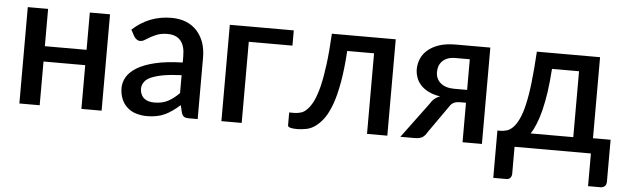

<svg xmlns="http://www.w3.org/2000/svg" viewBox="-46 -680 3296 1012"><g transform="rotate(5 1602.5 -174.0)"><path d="M393.6 -509.8H500.5V0H393.6V-231.4H172.9V0H65.4V-509.8H172.9V-312.5H393.6Z M904.3 -128.4V-223.1Q851.1 -221.2 807.6 -213.9Q769 -206.5 743.2 -195.3Q718.8 -184.6 708.5 -168.5Q697.3 -151.9 697.3 -134.3Q697.3 -117.7 703.6 -104Q709 -91.3 719.2 -83Q729.5 -74.2 743.2 -70.8Q757.3 -66.9 773.4 -66.9Q814.9 -66.9 845.7 -83Q877 -100.1 904.3 -128.4ZM638.7 -403.8 619.6 -439Q706.1 -519.5 825.2 -519.5Q868.7 -519.5 903.8 -505.4Q938 -491.2 961.4 -464.8Q984.4 -439 997.1 -403.3Q1008.8 -367.2 1008.8 -324.2V0H960.9Q945.3 0 937.5 -4.9Q929.2 -9.3 923.8 -23.9L913.6 -65.4Q893.1 -46.9 875 -34.7Q855 -20 835.9 -11.2Q814.5 -1 792.5 2.9Q770 7.8 740.7 7.8Q710.9 7.8 683.6 -0.5Q656.7 -8.3 636.7 -26.4Q617.2 -43.5 606.4 -68.8Q594.7 -96.2 594.7 -128.9Q594.7 -158.7 610.8 -186.5Q627 -214.4 663.1 -236.8Q700.7 -259.8 758.3 -273.4Q819.8 -288.1 904.3 -290V-324.2Q904.3 -378.9 880.9 -405.8Q857.4 -433.1 812 -433.1Q782.2 -433.1 759.8 -425.3Q741.2 -418 723.6 -408.7Q713.9 -403.3 695.8 -392.1Q683.6 -383.8 670.4 -383.8Q659.7 -383.8 651.9 -390.1Q644.5 -395 638.7 -403.8Z M1472.7 -509.8V-429.2H1241.7V0H1134.3V-509.8Z M2012.2 -509.8V0H1904.8V-426.3H1762.7Q1757.3 -335.4 1744.6 -262.2Q1731.4 -189 1715.3 -144.5Q1696.8 -94.2 1677.2 -66.9Q1656.2 -37.6 1632.8 -20.5Q1609.4 -3.4 1585 1.5Q1559.1 6.8 1534.7 6.8Q1486.3 6.8 1486.3 -8.8V-76.7H1514.2Q1529.8 -76.7 1548.3 -82Q1565.4 -86.9 1581.5 -104Q1597.7 -120.1 1612.3 -149.4Q1627.4 -181.2 1639.2 -227.5Q1651.9 -280.3 1660.2 -345.2Q1669.4 -417.5 1674.3 -509.8Z M2342.8 -276.9H2410.2V-439H2334.5Q2308.6 -439 2291 -431.6Q2274.4 -424.8 2263.2 -412.6Q2252.4 -400.4 2248 -386.2Q2243.7 -372.1 2243.7 -357.4Q2243.7 -320.3 2270.5 -298.3Q2296.4 -276.9 2342.8 -276.9ZM2331.5 -509.8H2512.7V0H2410.2V-209H2380.9Q2367.2 -209 2356.4 -206.5Q2348.1 -204.6 2340.8 -199.7Q2333.5 -194.8 2328.6 -188.5Q2323.7 -181.6 2318.4 -173.8L2222.7 -37.6Q2211.9 -18.1 2198.2 -9.3Q2184.6 0 2155.3 0H2081.1L2218.8 -185.5Q2237.8 -218.8 2271.5 -230.5Q2236.8 -235.4 2208.5 -249.5Q2182.6 -262.7 2166.5 -280.8Q2149.9 -299.8 2143.6 -320.3Q2136.2 -341.8 2136.2 -362.3Q2136.2 -390.6 2147 -416.5Q2156.7 -441.9 2181.2 -463.9Q2205.6 -485.4 2242.2 -497.6Q2278.3 -509.8 2331.5 -509.8Z M2763.7 -77.6H2989.3V-426.3H2846.2Q2841.8 -359.4 2833.5 -300.8Q2826.7 -253.9 2814.5 -203.1Q2804.2 -162.6 2790.5 -129.4Q2779.3 -101.1 2763.7 -77.6ZM3093.3 -81.1H3186.5V140.6Q3186.5 155.8 3178.2 164.1Q3169.4 172.9 3155.8 172.9H3089.4V0H2685.5V142.6Q2685.5 153.8 2678.7 163.6Q2671.4 172.9 2656.2 172.9H2587.9V-77.6H2603.5Q2619.6 -77.6 2638.2 -83Q2653.8 -87.4 2670.4 -104Q2686 -119.6 2700.2 -149.4Q2715.3 -181.2 2725.6 -226.6Q2737.8 -279.3 2745.1 -344.2Q2753.9 -422.4 2758.8 -509.8H3093.3Z"/></g></svg>

Font: Lato-SemiBold
Style: Regular
Weight: 500
Designer: Lukasz Dziedzic with Adam Twardoch and Botio Nikoltchev
Foundry: tyPoland Lukasz Dziedzic
Version: ""